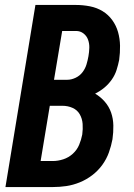

<svg xmlns="http://www.w3.org/2000/svg" viewBox="-20 -755 540 775"><path d="M2 0 123 -735H286Q315 -735 343 -729.5Q371 -724 394 -710Q417 -696 433 -674Q449 -652 456.5 -625.5Q464 -599 464.5 -570.5Q465 -542 461 -513Q457 -493 450.5 -472.5Q444 -452 431 -433.5Q418 -415 401 -401Q384 -387 364 -377Q386 -364 403 -344.5Q420 -325 428.5 -300.5Q437 -276 437.5 -248.5Q438 -221 434 -193Q429 -166 419.5 -139.5Q410 -113 393 -89.5Q376 -66 352.5 -48Q329 -30 302 -19Q275 -8 248 -4Q221 0 194 0ZM198 -433H252Q268 -433 285 -441Q302 -449 313 -463.5Q324 -478 329 -494.5Q334 -511 337 -528Q340 -545 340.5 -562Q341 -579 335.5 -594.5Q330 -610 317 -620Q304 -630 287 -630H231ZM144 -105H193Q214 -105 235.5 -112Q257 -119 274 -134.5Q291 -150 299.5 -170.5Q308 -191 312 -212Q315 -234 313.5 -255Q312 -276 302 -293.5Q292 -311 273 -319.5Q254 -328 232 -328H181Z"/></svg>

Font: Iosevka Curly Extrabold
Style: Italic
Weight: 800
Italic angle: -9°
Monospace: yes
Designer: Belleve Invis
Foundry: Belleve Invis
Version: Version 22.1.2; ttfautohint (v1.8.4)